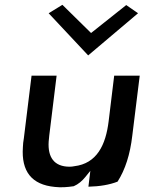

<svg xmlns="http://www.w3.org/2000/svg" viewBox="-20 -777 601 797"><path d="M111 -463 79 -203C77 -190 75 -178 75 -166C68 -66 111 -10 208 -1C234 2 259 0 286 -4C305 -12 321 -26 334 -42L355 -68L347 -2C393 -3 435 -10 468 -23C500 -73 520 -136 529 -213L560 -463H454L431 -274C419 -175 382 -98 288 -87C284 -86 276 -85 269 -85C204 -85 178 -125 182 -189C183 -206 186 -225 188 -243L215 -463ZM182 -722 346 -547 553 -722 504 -756 358 -640 239 -757Z"/></svg>

Font: Bluebird
Style: LiObl
Weight: 300
Designer: Jasper
Foundry: Cannot Into Space Fonts
Version: Version 0.98